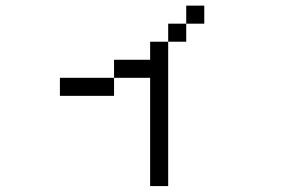

<svg xmlns="http://www.w3.org/2000/svg" viewBox="-20 -582 1040 665"><path d="M687.5 -500H625V-562.5H687.5ZM187.5 -312.5H375V-250H187.5ZM375 -375H500V-437.5H562.5V62.5H500V-312.5H375ZM562.5 -500H625V-437.5H562.5Z"/></svg>

Font: 寒蝉点阵体 16px
Style: Regular
Weight: 400
Designer: Designed by Warren2060
Foundry: ChillType
Version: Version 1.000